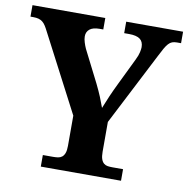

<svg xmlns="http://www.w3.org/2000/svg" viewBox="-80 -792 853 870"><g transform="rotate(10 346.5 -357.0)"><path d="M164.1 0V-53.2H210.9Q223.1 -53.2 233.6 -54.7Q244.1 -56.2 252 -62.3Q259.8 -68.4 264.4 -80.6Q269 -92.8 269 -113.8V-252.9L84 -607.9Q76.7 -622.6 70.1 -632.8Q63.5 -643.1 55.7 -649.2Q47.9 -655.3 37.8 -658.2Q27.8 -661.1 13.2 -661.1H0V-713.9H335V-661.1H317.9Q287.6 -661.1 272.7 -648.9Q257.8 -636.7 257.8 -616.2Q257.8 -603.5 262.5 -588.6Q267.1 -573.7 272.9 -561L347.2 -414.1Q362.8 -382.3 372.8 -357.9Q382.8 -333.5 391.1 -310.1Q401.4 -336.4 414.8 -367.4Q428.2 -398.4 444.8 -432.1L502.9 -551.8Q513.7 -573.7 516.8 -588.6Q520 -603.5 520 -611.8Q520 -637.7 503.7 -649.4Q487.3 -661.1 454.1 -661.1H431.2V-713.9H692.9V-661.1H673.8Q661.1 -661.1 652.1 -657.7Q643.1 -654.3 635 -645.5Q627 -636.7 618.4 -621.6Q609.9 -606.4 598.1 -583L428.2 -252V-115.2Q428.2 -93.3 432.6 -81.1Q437 -68.8 444.6 -62.5Q452.1 -56.2 462.2 -54.7Q472.2 -53.2 483.9 -53.2H533.2V0Z"/></g></svg>

Font: Droid Serif
Style: Bold
Weight: 700
Designer: Monotype Design team
Foundry: Monotype Imaging Inc.
Version: Version 1.03